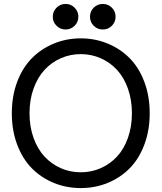

<svg xmlns="http://www.w3.org/2000/svg" viewBox="-20 -935 824 975"><path d="M455.8 -804.2Q437 -823.2 437 -850.1Q437 -877 455.8 -896Q474.6 -915 502 -915Q529.3 -915 548.1 -896Q566.9 -877 566.9 -850.1Q566.9 -823.2 548.1 -804.2Q529.3 -785.2 502 -785.2Q474.6 -785.2 455.8 -804.2ZM267.1 -804.2Q248 -823.2 248 -850.1Q248 -877 267.1 -896Q286.1 -915 313 -915Q339.8 -915 358.9 -896Q377.9 -877 377.9 -850.1Q377.9 -823.2 358.9 -804.2Q339.8 -785.2 313 -785.2Q286.1 -785.2 267.1 -804.2ZM150.4 -485.1Q129.9 -428.2 129.9 -359.9Q129.9 -291.5 150.4 -234.6Q170.9 -177.7 206.1 -139.9Q241.2 -102.1 288.6 -81.1Q335.9 -60.1 390.1 -60.1Q444.3 -60.1 491.7 -81.1Q539.1 -102.1 574.2 -139.9Q609.4 -177.7 629.6 -234.6Q649.9 -291.5 649.9 -359.9Q649.9 -428.2 629.6 -485.1Q609.4 -542 574.2 -580.1Q539.1 -618.2 491.5 -639.2Q443.8 -660.2 390.1 -660.2Q336.4 -660.2 288.8 -639.2Q241.2 -618.2 206.1 -580.1Q170.9 -542 150.4 -485.1ZM67.6 -199.5Q40 -272 40 -359.9Q40 -447.8 67.6 -520.3Q95.2 -592.8 142.8 -640.4Q190.4 -688 254.2 -714.1Q317.9 -740.2 390.1 -740.2Q462.4 -740.2 526.1 -714.1Q589.8 -688 637.5 -640.4Q685.1 -592.8 712.6 -520.3Q740.2 -447.8 740.2 -359.9Q740.2 -272 712.6 -199.5Q685.1 -127 637.5 -79.3Q589.8 -31.7 526.4 -5.9Q462.9 20 390.1 20Q317.4 20 253.9 -5.9Q190.4 -31.7 142.8 -79.3Q95.2 -127 67.6 -199.5Z"/></svg>

Font: Miedinger*
Style: Book
Weight: 400
Version: Version 001.000